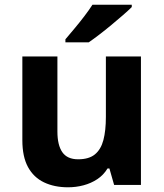

<svg xmlns="http://www.w3.org/2000/svg" viewBox="-20 -786 697 816"><path d="M579 -546V0H465L445 -70H437Q420 -42 393.5 -24.5Q367 -7 335 1.5Q303 10 269 10Q211 10 167 -11Q123 -32 99 -76Q75 -120 75 -190V-546H224V-227Q224 -169 245 -139Q266 -109 312 -109Q358 -109 383.5 -130Q409 -151 419.5 -191Q430 -231 430 -289V-546ZM540 -756Q526 -742 503 -722Q480 -702 453.5 -680Q427 -658 401.5 -638.5Q376 -619 357 -606H258V-619Q274 -638 295.5 -663.5Q317 -689 338 -716.5Q359 -744 373 -766H540Z"/></svg>

Font: Noto Sans Thai
Style: Bold
Weight: 700
Designer: Monotype Design Team
Foundry: Monotype Imaging Inc.
Version: Version 2.001